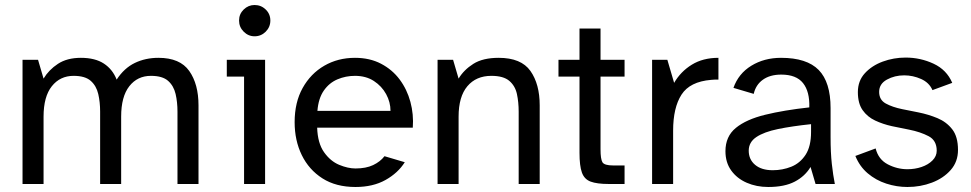

<svg xmlns="http://www.w3.org/2000/svg" viewBox="-20 -735 3877 767"><path d="M70 0V-496H132L154 -421Q175 -456 211.5 -480Q248 -504 303 -504Q360 -504 395 -481Q430 -458 446 -417Q476 -463 518.5 -483.5Q561 -504 613 -504Q699 -504 736 -451.5Q773 -399 773 -314V0H689V-289Q689 -327 681.5 -359.5Q674 -392 651.5 -412Q629 -432 583 -432Q529 -432 496.5 -390.5Q464 -349 464 -269V0H380V-289Q380 -327 372.5 -359.5Q365 -392 342.5 -412Q320 -432 274 -432Q220 -432 187 -390.5Q154 -349 154 -269V0Z M997 -590Q972 -590 953.5 -608.5Q935 -627 935 -653Q935 -679 953.5 -697Q972 -715 997 -715Q1023 -715 1041.5 -697Q1060 -679 1060 -653Q1060 -627 1041.5 -608.5Q1023 -590 997 -590ZM955 0V-429H886V-496H1039V0Z M1400 12Q1322 12 1268 -22.5Q1214 -57 1185.5 -115.5Q1157 -174 1157 -247Q1157 -326 1189 -383.5Q1221 -441 1275.5 -472.5Q1330 -504 1398 -504Q1457 -504 1502 -480.5Q1547 -457 1576.5 -417.5Q1606 -378 1619.5 -328Q1633 -278 1629 -225H1247Q1249 -163 1274.5 -127Q1300 -91 1335 -76.5Q1370 -62 1400 -62Q1442 -62 1470.5 -75.5Q1499 -89 1516 -111L1597 -87Q1570 -44 1520 -16Q1470 12 1400 12ZM1248 -292H1540Q1540 -327 1522.5 -359Q1505 -391 1473.5 -411.5Q1442 -432 1398 -432Q1361 -432 1328 -418Q1295 -404 1273.5 -373Q1252 -342 1248 -292Z M1728 0V-496H1790L1812 -421Q1833 -456 1871 -480Q1909 -504 1972 -504Q2062 -504 2099 -451.5Q2136 -399 2136 -314V0H2052V-289Q2052 -327 2045 -359.5Q2038 -392 2014.5 -412Q1991 -432 1943 -432Q1882 -432 1847 -390.5Q1812 -349 1812 -269V0Z M2412 0Q2365 0 2339.5 -9.5Q2314 -19 2304.5 -46Q2295 -73 2295 -124V-429H2211V-496H2295V-621H2379V-496H2475V-429H2379V-138Q2379 -100 2386.5 -87Q2394 -74 2430 -74H2475V0Z M2585 0V-496H2646L2673 -404Q2699 -449 2743.5 -476.5Q2788 -504 2850 -504V-417Q2843 -417 2835.5 -417Q2828 -417 2821 -416Q2736 -409 2702.5 -357Q2669 -305 2669 -213V0Z M3049 12Q3002 12 2963 -5Q2924 -22 2901 -54Q2878 -86 2878 -131Q2878 -190 2919.5 -224Q2961 -258 3036.5 -276.5Q3112 -295 3213 -306Q3215 -369 3188 -403Q3161 -437 3101 -437Q3056 -437 3027.5 -416.5Q2999 -396 2991 -360L2910 -384Q2930 -441 2981.5 -472.5Q3033 -504 3100 -504Q3203 -504 3250.5 -455.5Q3298 -407 3298 -303V-187Q3298 -125 3303 -80Q3308 -35 3315 0H3238L3218 -68Q3196 -31 3155 -9.5Q3114 12 3049 12ZM3067 -55Q3106 -55 3141 -69Q3176 -83 3198 -116.5Q3220 -150 3220 -208V-239Q3144 -231 3088 -219.5Q3032 -208 3001.5 -187.5Q2971 -167 2971 -133Q2971 -98 2996.5 -76.5Q3022 -55 3067 -55Z M3605 12Q3562 12 3520.5 -1.5Q3479 -15 3446.5 -42.5Q3414 -70 3397 -112L3478 -142Q3489 -98 3526.5 -78.5Q3564 -59 3605 -59Q3635 -59 3661.5 -68Q3688 -77 3705 -94Q3722 -111 3722 -133Q3722 -174 3689.5 -191Q3657 -208 3612 -217L3543 -231Q3507 -239 3476 -253.5Q3445 -268 3426 -295Q3407 -322 3407 -367Q3407 -412 3435 -442.5Q3463 -473 3506.5 -489Q3550 -505 3598 -505Q3657 -505 3709.5 -480.5Q3762 -456 3784 -404L3705 -375Q3692 -405 3659.5 -419.5Q3627 -434 3592 -434Q3554 -434 3523 -417Q3492 -400 3492 -368Q3492 -336 3518.5 -321.5Q3545 -307 3584 -299L3649 -286Q3689 -278 3725 -263Q3761 -248 3784 -218.5Q3807 -189 3807 -136Q3807 -89 3778 -56Q3749 -23 3703 -5.5Q3657 12 3605 12Z"/></svg>

Font: Atkinson Hyperlegible
Style: Regular
Weight: 400
Designer: Elliott Scott, Megan Eiswerth, Linus Boman, Theodore Petrosky
Foundry: Braille Institute
Version: Version 1.006; ttfautohint (v1.8.3)